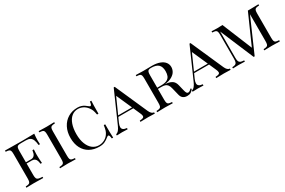

<svg xmlns="http://www.w3.org/2000/svg" viewBox="97 -1664 4037 2721"><g transform="rotate(-30 2115.5 -304.0)"><path d="M513.7 -500Q513.7 -460.9 516.6 -438H493.7Q488.3 -493.7 474.9 -525.4Q461.4 -557.1 436.3 -571Q411.1 -585 369.6 -585H296.4Q260.3 -585 243.9 -579.3Q227.5 -573.7 221.4 -556.6Q215.3 -539.6 215.3 -502V-315.9H298.3Q330.1 -315.9 347.4 -332.3Q364.7 -348.6 370.6 -368.4Q376.5 -388.2 381.3 -418H404.3Q400.9 -378.9 400.9 -343.8L401.4 -306.2Q401.4 -266.1 407.7 -193.8H384.3Q380.4 -224.6 373.3 -246.1Q366.2 -267.6 348.4 -281.7Q330.6 -295.9 298.3 -295.9H215.3V-106Q215.3 -68.4 223.1 -51.3Q231 -34.2 251.5 -27.8Q272 -21.5 316.4 -20V0Q264.6 -2.9 169.4 -2.9Q83.5 -2.9 41.5 0V-20Q77.6 -21.5 94 -27.8Q110.4 -34.2 116.5 -51.3Q122.6 -68.4 122.6 -106V-502Q122.6 -539.6 116.5 -556.6Q110.4 -573.7 94 -580.1Q77.6 -586.4 41.5 -587.9V-607.9Q136.7 -605 321.3 -605Q461.4 -605 520.5 -607.9Q513.7 -547.9 513.7 -500Z M766.1 -502V-106Q766.1 -68.4 772.2 -51.3Q778.3 -34.2 794.7 -27.8Q811 -21.5 847.2 -20V0Q801.3 -2.9 720.2 -2.9Q634.3 -2.9 592.3 0V-20Q628.4 -21.5 644.8 -27.8Q661.1 -34.2 667.2 -51.3Q673.3 -68.4 673.3 -106V-502Q673.3 -539.6 667.2 -556.6Q661.1 -573.7 644.8 -580.1Q628.4 -586.4 592.3 -587.9V-607.9Q633.8 -605 720.2 -605Q801.3 -605 847.2 -607.9V-587.9Q811 -586.4 794.7 -580.1Q778.3 -573.7 772.2 -556.6Q766.1 -539.6 766.1 -502Z M1386.2 -557.1Q1398.4 -547.4 1405.8 -547.4Q1426.3 -547.4 1431.2 -607.9H1454.6Q1450.2 -550.3 1450.2 -397.9H1427.2Q1417.5 -450.2 1407.5 -474.9Q1397.5 -499.5 1377.4 -525.9Q1349.1 -563 1310.3 -582.5Q1271.5 -602.1 1228.5 -602.1Q1169.9 -602.1 1126 -565.9Q1082 -529.8 1058.1 -461.9Q1034.2 -394 1034.2 -301.8Q1034.2 -208 1060.8 -141.4Q1087.4 -74.7 1133.1 -40.3Q1178.7 -5.9 1235.4 -5.9Q1279.8 -5.9 1320.3 -25.4Q1360.8 -44.9 1388.2 -82Q1407.7 -107.9 1417.2 -137Q1426.8 -166 1434.6 -220.2H1457.5Q1457.5 -62.5 1461.4 0H1438.5Q1433.6 -60.5 1413.6 -60.5Q1405.8 -60.5 1393.6 -50.8Q1355.5 -19 1319.1 -2.4Q1282.7 14.2 1231.4 14.2Q1142.1 14.2 1075.2 -22.7Q1008.3 -59.6 971.4 -129.9Q934.6 -200.2 934.6 -297.9Q934.6 -393.6 972.7 -467.3Q1010.7 -541 1078.4 -581.5Q1146 -622.1 1232.4 -622.1Q1266.1 -622.1 1293.2 -613.5Q1320.3 -605 1341.1 -591.3Q1361.8 -577.6 1386.2 -557.1Z M2143.1 -20V0Q2102.1 -2.9 2036.1 -2.9Q1950.2 -2.9 1907.7 0V-20Q1945.3 -21.5 1962.4 -29.3Q1979.5 -37.1 1979.5 -56.6Q1979.5 -74.7 1965.8 -104L1915.5 -217.8H1671.4L1637.7 -143.1Q1621.1 -104.5 1621.1 -79.1Q1621.1 -26.4 1698.7 -20V0Q1668.9 -2.9 1607.9 -2.9Q1546.9 -2.9 1521 0V-20Q1547.4 -26.9 1566.9 -50.5Q1586.4 -74.2 1603 -112.8L1823.7 -612.8H1839.8L2073.7 -84Q2101.1 -22 2143.1 -20ZM1793.9 -492.2 1680.2 -237.8H1906.7Z M2669.4 14.2Q2586.4 14.2 2566.4 -62L2535.6 -187Q2526.4 -225.1 2510.5 -245.4Q2494.6 -265.6 2471.7 -273.2Q2448.7 -280.8 2412.6 -280.8H2355.5V-106Q2355.5 -68.4 2361.6 -51.3Q2367.7 -34.2 2384 -27.8Q2400.4 -21.5 2436.5 -20V0Q2390.1 -2.9 2309.6 -2.9Q2223.1 -2.9 2181.6 0V-20Q2217.8 -21.5 2234.1 -27.8Q2250.5 -34.2 2256.6 -51.3Q2262.7 -68.4 2262.7 -106V-502Q2262.7 -540 2256.6 -557.1Q2250.5 -574.2 2234.4 -580.3Q2218.3 -586.4 2181.6 -587.9V-607.9Q2223.1 -605 2303.7 -605Q2320.8 -605 2405.8 -606.4L2444.8 -606.9Q2519.5 -606.9 2571.5 -587.4Q2623.5 -567.9 2649.7 -533.9Q2675.8 -500 2675.8 -456.1Q2675.8 -419.4 2657.2 -385Q2638.7 -350.6 2594 -324Q2549.3 -297.4 2476.6 -288.6Q2493.7 -288.1 2510.7 -285.2Q2564 -276.9 2595 -252.9Q2626 -229 2638.7 -175.8L2660.6 -85Q2668.9 -49.8 2678.2 -35.4Q2687.5 -21 2702.6 -21Q2727.5 -21 2757.8 -55.2L2771.5 -42Q2752.4 -14.6 2728.3 -0.2Q2704.1 14.2 2669.4 14.2ZM2355.5 -502V-300.8H2422.9Q2482.9 -300.8 2516.6 -319.1Q2550.3 -337.4 2563 -368.9Q2575.7 -400.4 2575.7 -444.8Q2575.7 -517.1 2539.3 -552.5Q2502.9 -587.9 2419.4 -587.9Q2392.6 -587.9 2379.2 -580.8Q2365.7 -573.7 2360.6 -555.7Q2355.5 -537.6 2355.5 -502Z M3383.3 -20V0Q3342.3 -2.9 3276.4 -2.9Q3190.4 -2.9 3147.9 0V-20Q3185.5 -21.5 3202.6 -29.3Q3219.7 -37.1 3219.7 -56.6Q3219.7 -74.7 3206.1 -104L3155.8 -217.8H2911.6L2877.9 -143.1Q2861.3 -104.5 2861.3 -79.1Q2861.3 -26.4 2939 -20V0Q2909.2 -2.9 2848.1 -2.9Q2787.1 -2.9 2761.2 0V-20Q2787.6 -26.9 2807.1 -50.5Q2826.7 -74.2 2843.3 -112.8L3064 -612.8H3080.1L3314 -84Q3341.3 -22 3383.3 -20ZM3034.2 -492.2 2920.4 -237.8H3147Z M4107.9 -502V-106Q4107.9 -68.4 4114 -51.3Q4120.1 -34.2 4136.5 -27.8Q4152.8 -21.5 4189 -20V0Q4142.1 -2.9 4062 -2.9Q3976.1 -2.9 3934.1 0V-20Q3970.2 -21.5 3986.3 -27.8Q4002.4 -34.2 4008.5 -51.3Q4014.6 -68.4 4014.6 -106V-544.9L3773.9 4.9H3757.8L3525.9 -543.9V-116.2Q3525.9 -77.6 3532.7 -58.1Q3539.6 -38.6 3558.3 -30Q3577.1 -21.5 3616.7 -20V0Q3581.1 -2.9 3514.6 -2.9Q3455.1 -2.9 3421.9 0V-20Q3456.5 -21.5 3473.4 -30Q3490.2 -38.6 3496.6 -58.1Q3502.9 -77.6 3502.9 -116.2V-502Q3502.9 -539.6 3496.8 -556.6Q3490.7 -573.7 3474.4 -580.1Q3458 -586.4 3421.9 -587.9V-607.9Q3454.6 -605 3514.6 -605Q3562 -605 3600.1 -607.9L3800.3 -120.6L4014.6 -605H4062Q4142.1 -605 4189 -607.9V-587.9Q4152.8 -586.4 4136.5 -580.1Q4120.1 -573.7 4114 -556.6Q4107.9 -539.6 4107.9 -502Z"/></g></svg>

Font: Playfair Display SC
Style: Regular
Weight: 400
Designer: Claus Eggers Sørensen
Foundry: Claus Eggers Sørensen
Version: Version 1.004;PS 001.004;hotconv 1.0.70;makeotf.lib2.5.58329